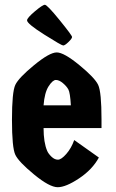

<svg xmlns="http://www.w3.org/2000/svg" viewBox="-20 -770 484 802"><path d="M404 -271V-235H162Q162 -175 177 -140Q182 -128 195 -115.5Q208 -103 222 -103Q236 -103 257 -127Q278 -151 290 -185L393 -112Q366 -62 310.5 -25Q255 12 221 12Q187 12 122.5 -41Q58 -94 44 -123.5Q30 -153 30 -269.5Q30 -386 44 -415.5Q58 -445 122.5 -498Q187 -551 217 -551Q247 -551 311.5 -498Q376 -445 390 -415.5Q404 -386 404 -271ZM162 -330H276Q273 -383 265.5 -396.5Q258 -410 242.5 -423Q227 -436 213.5 -436Q200 -436 183 -409.5Q166 -383 162 -330ZM93 -685Q93 -695 125.5 -722.5Q158 -750 167.5 -750Q177 -750 229 -686Q281 -622 281 -615.5Q281 -609 266 -594.5Q251 -580 244 -580Q237 -580 165 -625.5Q93 -671 93 -685Z"/></svg>

Font: Germania One
Style: Regular
Weight: 400
Designer: John Vargas Beltran
Foundry: John Vargas Beltran
Version: Version 1.001